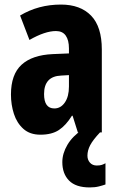

<svg xmlns="http://www.w3.org/2000/svg" viewBox="-20 -580 520 841"><path d="M247 -560Q332 -560 379 -511.5Q426 -463 426 -363V0H321L298 -73H295Q269 -31 238 -10.5Q207 10 157 10Q111 10 82.5 -15.5Q54 -41 41 -81Q28 -121 28 -166Q28 -254 74.5 -296.5Q121 -339 211 -343L282 -346V-368Q282 -404 268 -424Q254 -444 225 -444Q177 -444 109 -405L68 -512Q148 -560 247 -560ZM248 -249Q173 -246 173 -168Q173 -105 218 -105Q246 -105 264 -131Q282 -157 282 -201V-251ZM363 102Q363 120 374 132.5Q385 145 404 145Q418 145 426.5 142Q435 139 442 135V228Q431 232 413.5 236.5Q396 241 373 241Q312 241 282.5 211Q253 181 253 130Q253 92 275.5 54Q298 16 343 -14L418 0Q387 33 375 56Q363 79 363 102Z"/></svg>

Font: Noto Sans Gurmukhi ExtraCondensed ExtraBold
Style: Regular
Weight: 800
Width: 2
Designer: Jelle Bosma - Monotype Design Team
Foundry: Monotype Imaging Inc.
Version: Version 2.004; ttfautohint (v1.8.4.7-5d5b)